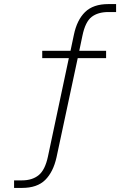

<svg xmlns="http://www.w3.org/2000/svg" viewBox="-20 -733 640 941"><path d="M49 188V151H88Q138 151 169.5 125.5Q201 100 215 34L318 -451L328 -448H187V-484H333L323 -472L342 -562Q357 -635 397 -674Q437 -713 511 -713H549V-674H511Q460 -674 429 -650Q398 -626 384 -558L366 -472L357 -484H500V-448H346L362 -453L257 38Q241 110 201.5 149Q162 188 88 188Z"/></svg>

Font: Mulish ExtraLight
Style: Regular
Weight: 200
Designer: Vernon Adams
Foundry: Vernon Adams
Version: Version 3.603